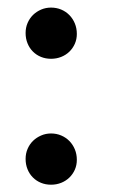

<svg xmlns="http://www.w3.org/2000/svg" viewBox="-20 -535 349 516"><path d="M186.5 -105.5Q186.5 -91.3 181.2 -79.1Q175.8 -66.9 166.5 -57.9Q157.2 -48.8 144.5 -43.7Q131.8 -38.6 117.2 -38.6Q102.5 -38.6 90.1 -43.7Q77.6 -48.8 68.4 -58.1Q59.1 -67.4 54 -80.1Q48.8 -92.8 48.8 -107.9Q48.8 -122.6 54.2 -135Q59.6 -147.5 68.8 -156.5Q78.1 -165.5 90.6 -170.9Q103 -176.3 117.2 -176.3Q131.8 -176.3 144.5 -170.9Q157.2 -165.5 166.5 -156Q175.8 -146.5 181.2 -133.5Q186.5 -120.6 186.5 -105.5ZM186.5 -443.8Q186.5 -429.7 181.2 -417.5Q175.8 -405.3 166.5 -396.2Q157.2 -387.2 144.5 -382.1Q131.8 -377 117.2 -377Q102.5 -377 90.1 -382.1Q77.6 -387.2 68.4 -396.5Q59.1 -405.8 54 -418.5Q48.8 -431.2 48.8 -446.3Q48.8 -460.9 54.2 -473.4Q59.6 -485.8 68.8 -494.9Q78.1 -503.9 90.6 -509.3Q103 -514.6 117.2 -514.6Q131.8 -514.6 144.5 -509.3Q157.2 -503.9 166.5 -494.4Q175.8 -484.9 181.2 -471.9Q186.5 -459 186.5 -443.8Z"/></svg>

Font: XB Niloofar
Style: Bold
Weight: 700
Designer: Behnam
Foundry: Irmug
Version: Version 7.201 2008